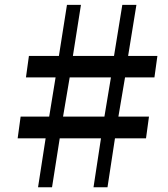

<svg xmlns="http://www.w3.org/2000/svg" viewBox="-20 -790 710 810"><path d="M172.5 -206.5H54.5L67 -298H187.5L214.5 -463.5H89.5L102 -554H228.5L262.5 -769.5H321.5L287.5 -554H461L496 -769.5H555.5L520.5 -554H644L631.5 -463.5H507.5L479.5 -298H608.5L596 -206.5H465L433.5 0H374.5L406 -206.5H232L199.5 0H140.5ZM420.5 -298 448 -463.5H274L246 -298Z"/></svg>

Font: Merriweather
Style: Bold Italic
Weight: 700
Italic angle: -7.8°
Version: Version 2.101